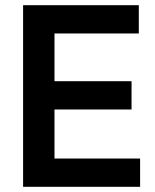

<svg xmlns="http://www.w3.org/2000/svg" viewBox="-20 -720 596 740"><path d="M69 0V-700H515V-591H190V-407H487V-298H190V-109H520V0Z"/></svg>

Font: Space Grotesk Light SemiBold
Style: Regular
Weight: 600
Version: Version 2.000